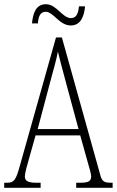

<svg xmlns="http://www.w3.org/2000/svg" viewBox="-21 -892 555 912"><path d="M315 -771C365 -771 379 -819 383 -862H354C351 -832 344 -806 316 -806C275 -806 248 -872 197 -872C146 -872 135 -822 131 -781H159C161 -811 169 -836 196 -836C233 -836 261 -771 315 -771ZM-1 0H172V-24H150C109 -24 97 -35 97 -54C97 -70 108 -107 115 -132L148 -249H360L397 -117C404 -93 412 -65 412 -55C412 -33 402 -24 361 -24H341V0H514V-24H506C473 -24 463 -31 455 -62L273 -714H245L74 -107C55 -37 46 -24 13 -24H-1ZM158 -279 218 -505C233 -561 248 -612 254 -647C262 -613 275 -564 295 -490L352 -279Z"/></svg>

Font: Noto Serif Devanagari ExtraCondensed ExtraLight
Style: Regular
Weight: 200
Width: 2
Designer: Universal Thirst, Indian Type Foundry and the Monotype Design Team
Foundry: Monotype Imaging Inc.
Version: Version 2.004